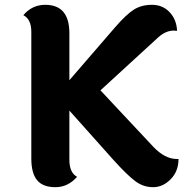

<svg xmlns="http://www.w3.org/2000/svg" viewBox="-20 -766 809 797"><path d="M451 -102 268 -307V-103Q268 -49 300 -32Q262 11 210 11Q158 11 134 -18Q110 -47 110 -108V-634Q110 -686 77 -703Q113 -746 168 -746Q268 -746 268 -628V-433L458 -653Q504 -706 535.5 -726Q567 -746 611 -746Q655 -746 684 -715.5Q713 -685 715 -638Q708 -639 701 -639Q669 -639 638 -612L397 -391L617 -156Q665 -106 714 -106H721Q721 -55 688.5 -22Q656 11 615.5 11Q575 11 541.5 -14Q508 -39 451 -102Z"/></svg>

Font: Laila
Style: Bold
Weight: 700
Designer: Hitesh Malaviya
Foundry: Indian Type Foundry
Version: Version 1.302;PS 1.0;hotconv 1.0.78;makeotf.lib2.5.61930; tt